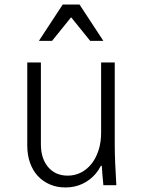

<svg xmlns="http://www.w3.org/2000/svg" viewBox="-20 -815 640 845"><path d="M485 -180V-540H425V-230Q425 -189 414 -154.5Q403 -120 383.5 -95Q364 -70 337 -56Q310 -42 278 -42Q224 -42 192 -79.5Q160 -117 160 -180V-540H100V-175Q100 -133 112 -99Q124 -65 146 -41Q168 -17 199 -3.5Q230 10 268 10Q309 10 343 -6Q377 -22 401 -50.5Q425 -79 438.5 -120Q452 -161 452 -210L398 -85H428Q429 -64 431 -43Q433 -22 435 0H492Q489 -48 487 -95Q485 -142 485 -180ZM151 -635H209L293 -739L377 -635H435L330 -795H256Z"/></svg>

Font: CommitMonoV143 ExtLt
Style: Regular
Weight: 200
Monospace: yes
Designer: Eigil Nikolajsen
Foundry: Eigil Nikolajsen
Version: Version 1.143